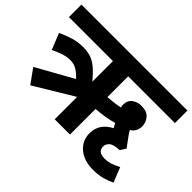

<svg xmlns="http://www.w3.org/2000/svg" viewBox="-131 -881 1194 1194"><g transform="rotate(45 466.0 -284.0)"><path d="M130 -42 62 -136 304 -271Q273 -303 249.5 -316Q226 -329 196 -329Q168 -329 139.5 -320.5Q111 -312 69 -292L26 -399Q69 -419 109.5 -431Q150 -443 194 -443Q233 -443 263 -433Q293 -423 322 -398.5Q351 -374 387 -331V-512H0V-622H932V-512H521V-329Q547 -331 575 -334.5Q603 -338 626 -343Q623 -354 623 -365Q623 -403 649 -422Q675 -441 709 -441Q758 -441 780.5 -414.5Q803 -388 803 -354Q803 -329 792 -310.5Q781 -292 764 -283Q779 -258 795.5 -236.5Q812 -215 832 -187L808 -150Q756 -148 737.5 -131.5Q719 -115 719 -93Q719 -46 780 -46Q803 -46 827 -53Q851 -60 885 -78L924 20Q898 33 861.5 43.5Q825 54 774 54Q724 54 685 36Q646 18 623.5 -15Q601 -48 601 -91Q601 -177 685 -220Q675 -237 669 -250Q640 -241 600.5 -234.5Q561 -228 521 -225V0H387V-197Z"/></g></svg>

Font: RS Noto Sans
Style: Bold
Weight: 700
Designer: Monotype Design Team
Foundry: Monotype Imaging Inc.
Version: Version 3.10